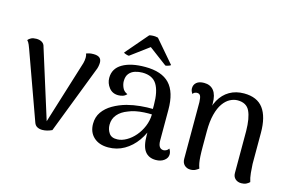

<svg xmlns="http://www.w3.org/2000/svg" viewBox="-92 -941 1796 1174"><g transform="rotate(15 806.5 -354.0)"><path d="M241 12Q223 12 209 4.5Q195 -3 189 -21L36 -446Q33 -455 26.5 -470.5Q20 -486 11 -495Q18 -504 30.5 -510.5Q43 -517 64 -517Q85 -517 99.5 -508Q114 -499 118 -480L261 -25L248 -26L379 -448Q381 -456 382.5 -465Q384 -474 384 -483Q384 -491 383 -497Q382 -503 379 -508Q388 -512 398.5 -514.5Q409 -517 425 -517Q451 -517 463.5 -507Q476 -497 476 -476Q476 -467 473.5 -453Q471 -439 465 -426L302 -3Q270 12 241 12Z M959 10Q914 10 890.5 -21Q867 -52 867 -122V-202L887 -194Q871 -135 838 -88.5Q805 -42 759 -15.5Q713 11 658 11Q600 11 566 -20.5Q532 -52 532 -105Q532 -148 554.5 -180Q577 -212 615 -234Q653 -256 699 -269Q741 -280 784 -284Q827 -288 862 -287V-312Q862 -398 835 -441.5Q808 -485 743 -485Q720 -485 697.5 -478Q675 -471 660.5 -453.5Q646 -436 646 -405Q646 -386 655.5 -364.5Q665 -343 688 -334Q678 -322 664 -317.5Q650 -313 635 -313Q598 -313 576.5 -340.5Q555 -368 555 -402Q555 -461 608 -492Q661 -523 751 -523Q856 -523 905.5 -470.5Q955 -418 955 -307V-113Q955 -60 990 -60Q997 -60 1006.5 -64.5Q1016 -69 1022 -79Q1028 -70 1030.5 -61.5Q1033 -53 1033 -45Q1033 -22 1012 -6Q991 10 959 10ZM701 -51Q728 -52 757 -68.5Q786 -85 810 -113Q834 -141 849 -177Q864 -213 865 -253Q842 -254 815.5 -252.5Q789 -251 763.5 -246Q738 -241 718 -232Q677 -217 654 -190Q631 -163 631 -125Q631 -96 647 -72.5Q663 -49 701 -51ZM636 -563Q629 -563 616.5 -567Q604 -571 603 -575L724 -716Q730 -718 741 -719Q752 -720 762.5 -719Q773 -718 779 -716L900 -575Q898 -571 885.5 -567Q873 -563 867 -563L752 -649Z M1179 12Q1156 12 1141 -2.5Q1126 -17 1126 -42V-401Q1125 -429 1119 -440.5Q1113 -452 1098 -452Q1093 -452 1085 -449.5Q1077 -447 1072 -438Q1060 -454 1060 -471Q1060 -494 1076.5 -508Q1093 -522 1124 -522Q1164 -522 1185.5 -495Q1207 -468 1207 -414V-352L1191 -331Q1198 -391 1222 -434Q1246 -477 1285.5 -500Q1325 -523 1377 -523Q1460 -523 1499 -470.5Q1538 -418 1538 -316V-120Q1539 -95 1542 -64Q1545 -33 1553 -9Q1544 0 1531.5 6Q1519 12 1501 12Q1478 12 1463 -1.5Q1448 -15 1448 -38V-304Q1447 -386 1426.5 -429Q1406 -472 1350 -472Q1326 -472 1302 -459.5Q1278 -447 1258.5 -419.5Q1239 -392 1227.5 -347.5Q1216 -303 1216 -240Q1216 -182 1216 -144Q1216 -106 1217.5 -81.5Q1219 -57 1222 -40.5Q1225 -24 1231 -8Q1225 -3 1211.5 4.5Q1198 12 1179 12Z"/></g></svg>

Font: Arima Thin Medium
Style: Regular
Weight: 500
Version: Version 1.100